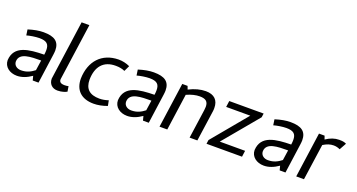

<svg xmlns="http://www.w3.org/2000/svg" viewBox="-45 -1320 3586 1931"><g transform="rotate(20 1748.5 -354.0)"><path d="M330 -218 314 -109C275 -79 234 -56 172 -56C128 -56 94 -82 94 -123C97 -218 219 -217 330 -218ZM257 -494C208 -494 154 -484 94 -465L103 -404C136 -414 197 -424 237 -424C316 -424 343 -397 343 -334C343 -319 342 -303 339 -284C177 -281 21 -266 12 -107C12 -36 74 10 151 10C202 10 254 -9 307 -46L319 0H381L425 -316C427 -332 429 -347 429 -361C429 -456 373 -494 257 -494Z M636 -65C589 -65 578 -83 578 -108L664 -718H581L492 -84C492 -28 528 10 586 10C633 10 668 -4 686 -14L677 -70C664 -67 655 -65 636 -65Z M1055 -425C1092 -425 1124 -419 1152 -406L1181 -467C1143 -485 1101 -494 1060 -494C881 -492 772 -372 767 -185C767 -63 839 10 973 10C1017 10 1065 1 1117 -18L1106 -75C1074 -64 1042 -58 1010 -58C906 -58 853 -106 853 -204C855 -344 923 -426 1055 -425Z M1510 -218 1494 -109C1455 -79 1414 -56 1352 -56C1308 -56 1274 -82 1274 -123C1277 -218 1399 -217 1510 -218ZM1437 -494C1388 -494 1334 -484 1274 -465L1283 -404C1316 -414 1377 -424 1417 -424C1496 -424 1523 -397 1523 -334C1523 -319 1522 -303 1519 -284C1357 -281 1201 -266 1192 -107C1192 -36 1254 10 1331 10C1382 10 1434 -9 1487 -46L1499 0H1561L1605 -316C1607 -332 1609 -347 1609 -361C1609 -456 1553 -494 1437 -494Z M2045 -346C2045 -335 2044 -323 2042 -310L1998 0H2081L2128 -330C2130 -342 2130 -354 2130 -365C2130 -447 2084 -495 1993 -495C1937 -495 1876 -479 1814 -447L1801 -482H1744L1676 0H1759L1814 -391C1865 -414 1912 -425 1953 -425C2019 -425 2045 -401 2045 -346Z M2247 -482 2238 -416H2496L2185 -42L2179 0H2559L2568 -66H2297L2609 -440L2615 -482Z M2973 -218 2957 -109C2918 -79 2877 -56 2815 -56C2771 -56 2737 -82 2737 -123C2740 -218 2862 -217 2973 -218ZM2900 -494C2851 -494 2797 -484 2737 -465L2746 -404C2779 -414 2840 -424 2880 -424C2959 -424 2986 -397 2986 -334C2986 -319 2985 -303 2982 -284C2820 -281 2664 -266 2655 -107C2655 -36 2717 10 2794 10C2845 10 2897 -9 2950 -46L2962 0H3024L3068 -316C3070 -332 3072 -347 3072 -361C3072 -456 3016 -494 2900 -494Z M3420 -494C3373 -494 3326 -478 3280 -446L3267 -483H3207L3139 0H3222L3277 -386C3315 -410 3351 -422 3387 -422C3413 -422 3435 -416 3456 -406L3497 -480C3475 -491 3456 -494 3420 -494Z"/></g></svg>

Font: Cantarell
Style: Oblique
Weight: 400
Italic angle: -8°
Designer: Dave Crossland
Version: Version 0.024